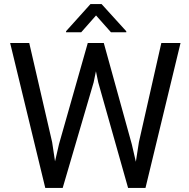

<svg xmlns="http://www.w3.org/2000/svg" viewBox="-20 -922 927 942"><path d="M269.5 -214.8 410.6 -710.9H489.3L626.5 -214.8L646.5 -128.4L661.6 -225.1L771.5 -710.9H865.7L693.8 0H608.4L461.9 -518.1L450.7 -572.3L439.5 -518.1L287.6 0H202.1L29.8 -710.9H123.5L235.8 -224.6L250 -130.4ZM478.5 -901.9 599.6 -768.6V-763.7H524.4L451.2 -846.2L378.4 -763.7H304.2V-769L423.8 -901.9Z"/></svg>

Font: Vazirmatn UI
Style: Regular
Weight: 400
Designer: Saber Rastikerdar
Foundry: Saber Rastikerdar
Version: Version 33.003